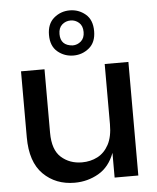

<svg xmlns="http://www.w3.org/2000/svg" viewBox="-57 -872 758 928"><g transform="rotate(-5 322.5 -408.0)"><path d="M56 0ZM56 0ZM268 8Q176 8 116 -51.5Q56 -111 56 -231V-551H170V-243Q170 -160 211 -123.5Q252 -87 312 -87Q353 -87 387 -104.5Q421 -122 441.5 -160Q462 -198 462 -259V-551H577V0H462V-120Q437 -53 384 -22.5Q331 8 268 8ZM316 -605Q272 -605 239 -632.5Q206 -660 206 -714Q206 -768 239 -796Q272 -824 316 -824Q359 -824 392 -796.5Q425 -769 425 -714Q425 -660 392 -632.5Q359 -605 316 -605ZM316 -654Q339 -654 356.5 -669.5Q374 -685 374 -714Q374 -744 356.5 -759.5Q339 -775 316 -775Q292 -775 274.5 -759.5Q257 -744 257 -714Q257 -658 316 -654Z"/></g></svg>

Font: Ulagadi Sans Medium
Style: Regular
Weight: 500
Designer: Ninad Kale (Devanagari), Jonny Pinhorn (Latin)
Foundry: Indian Type Foundry
Version: Version 3.01;March 29, 2020;FontCreator 12.0.0.2522 64-bit; 